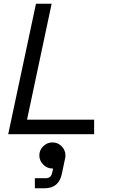

<svg xmlns="http://www.w3.org/2000/svg" viewBox="-20 -720 652 1030"><path d="M24 0 173 -700H257L125 -78H485V0ZM167 290V236H226Q254 236 260 206L265 184H261Q233 184 212 163Q191 142 191 114Q191 85 212 64.5Q233 44 261 44Q290 44 310.5 64.5Q331 85 331 114Q331 116 331 119Q331 122 330 126L312 212Q296 290 219 290Z"/></svg>

Font: Space Mono
Style: Italic
Weight: 400
Italic angle: -12°
Monospace: yes
Designer: Colophon Foundry + Benjamin Critton
Foundry: Colophon Foundry & Benjamin Critton
Version: Version 1.003; ttfautohint (v1.8.4.7-5d5b)